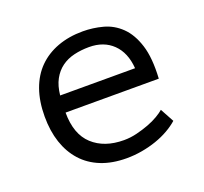

<svg xmlns="http://www.w3.org/2000/svg" viewBox="-97 -624 794 749"><g transform="rotate(-20 300.0 -250.0)"><path d="M529 -63Q511 -47 486.5 -33Q462 -19 433 -9Q404 1 372.5 6.5Q341 12 309 12Q249 12 203 -6.5Q157 -25 126 -59.5Q95 -94 79 -142Q63 -190 63 -250Q63 -313 80.5 -362Q98 -411 131 -444Q164 -477 211 -494.5Q258 -512 316 -512Q358 -512 399 -501Q440 -490 471.5 -459.5Q503 -429 520 -375.5Q537 -322 532 -237H145Q145 -147 193.5 -102.5Q242 -58 323 -58Q350 -58 376.5 -64.5Q403 -71 427 -80Q451 -89 469.5 -100Q488 -111 498 -120ZM318 -446Q285 -446 255.5 -439Q226 -432 203.5 -415.5Q181 -399 166.5 -372.5Q152 -346 148 -307H459Q454 -373 416.5 -409.5Q379 -446 318 -446Z"/></g></svg>

Font: PT Mono
Style: Regular
Weight: 400
Monospace: yes
Designer: A.Korolkova, I.Chaeva
Foundry: ParaType Ltd
Version: Version 1.001W OFL